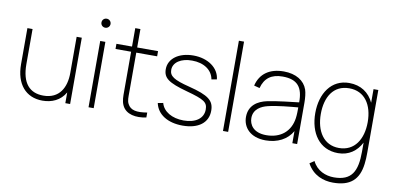

<svg xmlns="http://www.w3.org/2000/svg" viewBox="-86 -1010 3161 1540"><g transform="rotate(10 1494.0 -240.0)"><path d="M279 12C355 12 424 -17.5 464 -87.5V0H503V-540H461V-245C461 -129 411 -29 279 -29C167 -29 102 -100 102 -254V-540H60V-246C60 -86 142 12 279 12Z M674 -651.5C694.5 -651.5 711 -667.5 711 -688C711 -709 694.5 -725 674 -725C653 -725 637 -709 637 -688C637 -667.5 653 -651.5 674 -651.5ZM653 0H695V-540H653Z M1124 0V-40C1040 -26 989 -34 965 -82C952 -107 954 -132 954 -179V-498H1124V-540H954V-690H912V-540H785V-498H912V-179C912 -132 911 -98 927 -63C958 5 1043 18 1124 0Z M1421 14C1549 14 1627 -45 1627 -143C1627 -226 1581 -262 1419 -303C1291 -335 1254 -360 1254 -411C1254 -472 1317 -514 1407 -513C1503 -513 1572 -466 1585 -391L1628 -399C1619 -491 1529 -555 1410 -555C1292 -555 1210 -495 1210 -409C1210 -337 1253 -305 1407 -263C1554 -223 1582 -204 1582 -145C1582 -73 1520 -28 1422 -28C1326 -28 1255 -71 1237 -138L1194 -130C1213 -40 1299 14 1421 14Z M1748 0H1790V-735H1748Z M2097 15C2192.5 15 2272 -25.5 2313 -98.5V0H2352V-338C2352 -374 2348 -415 2339 -442C2315 -511 2246 -555 2146 -555C2032 -555 1955 -502 1931 -402L1977 -390C1999 -473 2053 -513 2144 -513C2266.5 -513 2311 -453.5 2310 -332C2256 -325.5 2142 -314 2057 -297C1980 -281 1910 -238 1910 -143C1910 -59 1971 15 2097 15ZM2095 -27C1988 -27 1954 -90 1954 -142C1954 -216 2017 -246 2066 -258C2140 -276.5 2249 -285.5 2310 -291C2310 -267.5 2310 -232 2306 -204C2291 -93 2212 -27 2095 -27Z M2687 15C2774 15 2838 -31.5 2875 -104V-30C2875 130 2833 212 2688 212C2621 212 2549 184 2513 110L2476 135C2525 226 2610 255 2688 255C2827 255 2897 194 2913 63C2917 33 2918 3 2918 -30V-540H2879V-429.5C2842.5 -507 2774.5 -555 2679 -555C2534 -555 2452 -430 2452 -271C2452 -109 2534 15 2687 15ZM2687 -27C2562 -27 2497 -132 2497 -271C2497 -409 2558 -513 2687 -513C2813 -513 2879 -412 2879 -271C2879 -132 2814 -27 2687 -27Z"/></g></svg>

Font: Hauora ExtraLight
Style: Regular
Weight: 200
Designer: Mikhail Sharanda
Foundry: WCYS & Co.
Version: Version 1.010